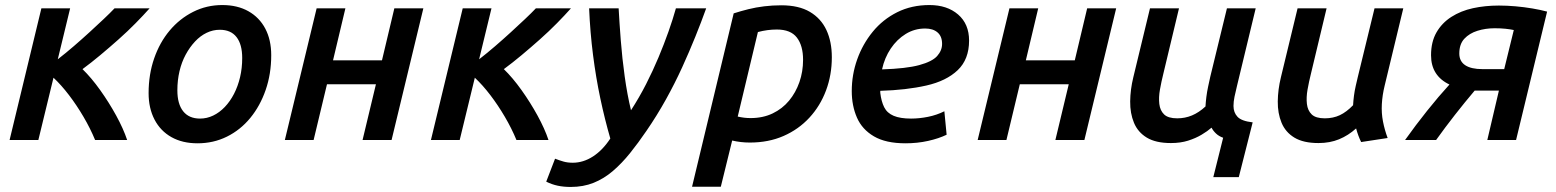

<svg xmlns="http://www.w3.org/2000/svg" viewBox="-20 -555 6168 761"><path d="M18 0 144 -522H258L209 -320Q240 -344 272.5 -372Q305 -400 335 -427.5Q365 -455 391 -479.5Q417 -504 434 -522H573Q549 -495 517.5 -463Q486 -431 450 -399Q414 -367 377.5 -336.5Q341 -306 307 -281Q342 -247 377 -198Q412 -149 440.5 -97Q469 -45 484 0H357Q338 -46 311 -92Q284 -138 253.5 -178Q223 -218 192 -247L132 0Z M763 13Q703 13 659.5 -11.5Q616 -36 592.5 -81Q569 -126 569 -186Q569 -260 591 -323.5Q613 -387 652.5 -434Q692 -481 745.5 -508Q799 -535 861 -535Q921 -535 964.5 -510.5Q1008 -486 1031.5 -441.5Q1055 -397 1055 -336Q1055 -262 1033 -198.5Q1011 -135 972 -87.5Q933 -40 879.5 -13.5Q826 13 763 13ZM773 -85Q800 -85 825 -97Q850 -109 871 -131Q892 -153 907.5 -183Q923 -213 931.5 -249Q940 -285 940 -325Q940 -379 917.5 -408Q895 -437 851 -437Q824 -437 799 -425Q774 -413 753 -390.5Q732 -368 716 -338.5Q700 -309 691.5 -273Q683 -237 683 -197Q683 -143 706 -114Q729 -85 773 -85Z M1109 0 1235 -522H1349L1300 -316H1494L1543 -522H1658L1532 0H1417L1470 -221H1276L1223 0Z M1688 0 1814 -522H1928L1879 -320Q1910 -344 1942.5 -372Q1975 -400 2005 -427.5Q2035 -455 2061 -479.5Q2087 -504 2104 -522H2243Q2219 -495 2187.5 -463Q2156 -431 2120 -399Q2084 -367 2047.5 -336.5Q2011 -306 1977 -281Q2012 -247 2047 -198Q2082 -149 2110.5 -97Q2139 -45 2154 0H2027Q2008 -46 1981 -92Q1954 -138 1923.5 -178Q1893 -218 1862 -247L1802 0Z M2242 186Q2214 186 2190.5 181Q2167 176 2145 165L2180 74Q2198 81 2214 85.5Q2230 90 2250 90Q2292 90 2330.5 65Q2369 40 2399 -6Q2377 -82 2359.5 -164.5Q2342 -247 2330.5 -337Q2319 -427 2315 -522H2432Q2435 -466 2440.5 -395Q2446 -324 2456 -252Q2466 -180 2481 -118Q2514 -169 2541 -222Q2568 -275 2590 -327.5Q2612 -380 2629.5 -429.5Q2647 -479 2659 -522H2779Q2760 -469 2736 -409.5Q2712 -350 2683.5 -287.5Q2655 -225 2619.5 -161Q2584 -97 2542 -36Q2510 11 2477.5 51.5Q2445 92 2409.5 122.5Q2374 153 2333 169.5Q2292 186 2242 186Z M2723 185 2888 -502Q2916 -511 2946 -518.5Q2976 -526 3009 -530Q3042 -534 3077 -534Q3146 -534 3190 -508Q3234 -482 3255.5 -436Q3277 -390 3277 -328Q3277 -258 3254 -196.5Q3231 -135 3188 -88.5Q3145 -42 3085.5 -16Q3026 10 2952 10Q2934 10 2916.5 8Q2899 6 2882 2L2837 185ZM2955 -87Q3004 -87 3042.5 -105.5Q3081 -124 3107.5 -156Q3134 -188 3148.5 -229.5Q3163 -271 3163 -318Q3163 -374 3138.5 -406Q3114 -438 3059 -438Q3040 -438 3021.5 -435.5Q3003 -433 2984 -428L2904 -93Q2917 -90 2929.5 -88.5Q2942 -87 2955 -87Z M3569 13Q3491 13 3444 -14.5Q3397 -42 3376.5 -89Q3356 -136 3356 -194Q3356 -259 3377.5 -319.5Q3399 -380 3439 -429Q3479 -478 3536 -506.5Q3593 -535 3664 -535Q3734 -535 3777.5 -497.5Q3821 -460 3821 -394Q3821 -320 3776 -277Q3731 -234 3651.5 -216Q3572 -198 3469 -195Q3469 -193 3469 -191Q3469 -189 3469 -187Q3473 -153 3484.5 -130Q3496 -107 3522 -96Q3548 -85 3591 -85Q3624 -85 3658.5 -92Q3693 -99 3723 -114L3732 -21Q3701 -6 3658.5 3.5Q3616 13 3569 13ZM3476 -280Q3572 -283 3623.5 -297Q3675 -311 3694.5 -333Q3714 -355 3714 -381Q3714 -411 3696 -426.5Q3678 -442 3647 -442Q3605 -442 3570 -420.5Q3535 -399 3510.5 -362.5Q3486 -326 3476 -280Z M3855 0 3981 -522H4095L4046 -316H4240L4289 -522H4404L4278 0H4163L4216 -221H4022L3969 0Z M4789 147 4828 -9Q4811 -15 4799.5 -26Q4788 -37 4782 -49Q4766 -35 4742.5 -21Q4719 -7 4689 2.5Q4659 12 4621 12Q4561 12 4525.5 -9.5Q4490 -31 4474.5 -68.5Q4459 -106 4459.5 -153Q4460 -200 4472 -249L4538 -522H4653L4591 -263Q4583 -231 4577.5 -200Q4572 -169 4575 -143Q4578 -117 4594 -101.5Q4610 -86 4646 -86Q4677 -86 4704.5 -97.5Q4732 -109 4758 -133Q4759 -151 4761.5 -171Q4764 -191 4768.5 -212Q4773 -233 4777 -251L4843 -522H4957L4883 -215Q4877 -191 4873 -171.5Q4869 -152 4869 -135Q4869 -109 4885 -92Q4901 -75 4945 -70L4890 147Z M5206 12Q5146 12 5110.5 -9.5Q5075 -31 5059.5 -68.5Q5044 -106 5044.5 -153Q5045 -200 5057 -249L5123 -522H5238L5176 -263Q5168 -231 5162.5 -200Q5157 -169 5160 -143Q5163 -117 5179 -101.5Q5195 -86 5231 -86Q5264 -86 5290.5 -98.5Q5317 -111 5343 -138Q5344 -156 5346.5 -175.5Q5349 -195 5353.5 -214.5Q5358 -234 5362 -251L5428 -522H5542L5468 -215Q5459 -178 5457 -142.5Q5455 -107 5461.5 -73.5Q5468 -40 5480 -8L5375 8Q5369 -4 5364 -17.5Q5359 -31 5355 -46Q5324 -18 5287.5 -3Q5251 12 5206 12Z M5549 0Q5591 -59 5636.5 -116Q5682 -173 5725 -220Q5689 -237 5670.5 -266Q5652 -295 5652 -336Q5652 -389 5673.5 -426.5Q5695 -464 5732.5 -488Q5770 -512 5818 -522.5Q5866 -533 5921 -533Q5953 -533 5987 -530Q6021 -527 6053.5 -521.5Q6086 -516 6112 -509L5989 0H5875L5921 -196H5856Q5847 -196 5839.5 -196Q5832 -196 5825 -196Q5786 -150 5746.5 -99.5Q5707 -49 5672 0ZM5856 -281H5942L5980 -436Q5966 -439 5947 -441Q5928 -443 5904 -443Q5868 -443 5836 -433Q5804 -423 5784 -401.5Q5764 -380 5764 -343Q5764 -312 5787.5 -296.5Q5811 -281 5856 -281Z"/></svg>

Font: Ubuntu Sans SemiBold
Style: Italic
Weight: 600
Italic angle: -13.5°
Designer: Dalton Maag Ltd
Foundry: Dalton Maag Ltd
Version: Version 1.006